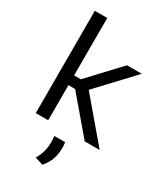

<svg xmlns="http://www.w3.org/2000/svg" viewBox="-218 -754 931 1077"><g transform="rotate(30 247.5 -215.5)"><path d="M383.2 0 189.8 -227.4H138.5V-290.7H190.2L375.2 -488.2H470.8L249.6 -252.4V-271.8L479.8 0ZM66.1 0V-662.5H146.6V0ZM290.6 59Q291.5 65.6 292.2 74.8Q292.9 83.9 292.9 94.3Q292.9 134.1 281.6 167.4Q270.2 200.7 242.8 232.5L190.4 215.6Q206.8 189 214.8 159.9Q222.8 130.9 222.8 95.2Q222.8 85.5 222.3 76.8Q221.8 68.1 220.8 59Z"/></g></svg>

Font: Anek Latin Medium
Style: Regular
Weight: 500
Designer: Yesha Goshar
Foundry: Ek Type
Version: Version 1.003